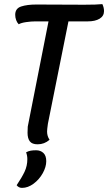

<svg xmlns="http://www.w3.org/2000/svg" viewBox="-20 -682 526 934"><path d="M486 -628Q486 -604 464.5 -591Q443 -578 407 -578H313L213 -80Q209 -52 209 -42Q209 -20 221 -2Q196 20 163 20Q136 20 125 5.5Q114 -9 114 -36L115 -66L216 -578H152Q132 -578 107.5 -574.5Q83 -571 71 -564Q63 -572 58.5 -584.5Q54 -597 54 -610Q54 -641 83 -650.5Q112 -660 157 -660L389 -659Q451 -659 478 -662Q486 -645 486 -628ZM115 -65V-66ZM87 232Q71 232 61 219Q86 182 99.5 153.5Q113 125 113 92Q113 75 107 59Q118 53 129 51Q140 49 156 49Q177 49 191 62Q205 75 205 102Q205 130 188 160.5Q171 191 143.5 211.5Q116 232 87 232Z"/></svg>

Font: Sansita Light Italic
Style: Regular
Weight: 300
Italic angle: -11°
Designer: Pablo Cosgaya
Foundry: Omnibus-Type
Version: Version 1.006